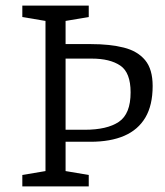

<svg xmlns="http://www.w3.org/2000/svg" viewBox="-20 -668 591 688"><path d="M60 0V-41L143 -55V-593L60 -607V-648H298V-607L215 -593V-510H306Q374 -510 423.5 -497.5Q473 -485 500 -452.5Q527 -420 527 -360Q527 -291 501 -247Q475 -203 425.5 -181.5Q376 -160 304 -160H215V-55L298 -41V0ZM215 -203H283Q364 -203 406 -231.5Q448 -260 448 -337Q448 -408 411 -433Q374 -458 309 -458Q286 -458 263 -458Q240 -458 215 -458Z"/></svg>

Font: Faustina Light Light
Style: Regular
Weight: 300
Version: Version 1.200